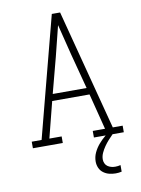

<svg xmlns="http://www.w3.org/2000/svg" viewBox="-102 -803 804 1094"><g transform="rotate(-10 300.0 -256.0)"><path d="M37 0V-38H94L276 -735H324L506 -38H563V0H390V-38H461L408 -246H192L139 -38H210V0ZM202 -285H398L344 -490Q333 -534 322 -578Q311 -622 300 -666Q289 -622 278 -578Q267 -534 256 -490ZM477 223Q459 223 440.5 218.5Q422 214 406.5 202.5Q391 191 383.5 173.5Q376 156 376 137Q376 110 387.5 85.5Q399 61 416.5 40.5Q434 20 454.5 3Q475 -14 498 -29V0Q484 14 471 28.5Q458 43 446.5 59.5Q435 76 426.5 94.5Q418 113 418 132Q418 144 423 155Q428 166 437.5 172.5Q447 179 458 182Q469 185 481 185Q489 185 497 184Q505 183 512 181V219Q504 221 495 222Q486 223 477 223Z"/></g></svg>

Font: Iosevka Etoile Extralight
Style: Regular
Weight: 200
Designer: Belleve Invis
Foundry: Belleve Invis
Version: Version 22.1.2; ttfautohint (v1.8.4)